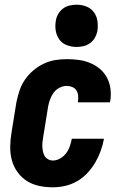

<svg xmlns="http://www.w3.org/2000/svg" viewBox="-20 -790 540 818"><path d="M205 8Q175 8 146.5 2Q118 -4 94.5 -19Q71 -34 54.5 -57Q38 -80 30.5 -107.5Q23 -135 23.5 -165Q24 -195 29 -225L50 -355Q55 -379 63 -403.5Q71 -428 86 -450Q101 -472 121.5 -489.5Q142 -507 166 -518.5Q190 -530 215 -534Q240 -538 265 -538Q291 -538 316.5 -534.5Q342 -531 364.5 -521.5Q387 -512 405.5 -496.5Q424 -481 435.5 -459.5Q447 -438 450.5 -412.5Q454 -387 450 -362Q449 -360 449 -358Q449 -356 448 -354H311Q312 -354 312 -355Q312 -356 312 -357Q314 -369 313 -381.5Q312 -394 306 -404Q300 -414 288.5 -419Q277 -424 265 -424Q249 -424 234 -416.5Q219 -409 209 -395.5Q199 -382 193.5 -367Q188 -352 185 -336L164 -206Q162 -195 161 -184.5Q160 -174 160.5 -163.5Q161 -153 163.5 -142.5Q166 -132 171 -124Q176 -116 185.5 -111Q195 -106 205 -106Q221 -106 236.5 -115Q252 -124 262 -137.5Q272 -151 277.5 -167Q283 -183 286 -199H423Q418 -172 409 -147Q400 -122 386 -98Q372 -74 352.5 -53Q333 -32 308.5 -18Q284 -4 257.5 2Q231 8 205 8ZM306 -590Q285 -590 265 -597.5Q245 -605 233 -621.5Q221 -638 217.5 -659Q214 -680 218 -702Q220 -717 228 -730.5Q236 -744 248.5 -753.5Q261 -763 276.5 -766.5Q292 -770 306 -770Q328 -770 347.5 -762.5Q367 -755 379.5 -738.5Q392 -722 395 -701Q398 -680 395 -658Q392 -643 384.5 -629.5Q377 -616 364 -606.5Q351 -597 336 -593.5Q321 -590 306 -590Z"/></svg>

Font: Iosevka Curly Heavy Oblique
Style: Regular
Weight: 900
Italic angle: -9°
Monospace: yes
Designer: Belleve Invis
Foundry: Belleve Invis
Version: Version 11.1.0; ttfautohint (v1.8.3)